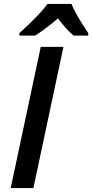

<svg xmlns="http://www.w3.org/2000/svg" viewBox="-20 -951 466 971"><path d="M34.2 0 186 -713.9H300.8L148.9 0ZM426.3 -771H352.1Q314.9 -801.8 273.4 -857.9Q209.5 -804.2 158.2 -771H78.1V-783.2Q145.5 -845.7 176.3 -878.7Q207 -911.6 220.2 -931.2H341.3Q359.9 -882.8 426.3 -783.2Z"/></svg>

Font: Open Sans Semibold
Style: Italic
Weight: 600
Italic angle: -12°
Foundry: Ascender Corporation
Version: Version 1.10